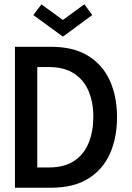

<svg xmlns="http://www.w3.org/2000/svg" viewBox="-20 -879 619 899"><path d="M50 -660H218.5Q324 -660 392.5 -617.8Q461 -575.5 494.5 -501Q528 -426.5 528 -330.5Q528 -234 494.8 -159.5Q461.5 -85 393 -42.5Q324.5 0 218.5 0H50ZM154.5 -565V-95H209.5Q281 -95 326.8 -125.2Q372.5 -155.5 394.5 -208.5Q416.5 -261.5 417 -329.5Q417.5 -397.5 395.5 -450.8Q373.5 -504 327.2 -534.5Q281 -565 209.5 -565ZM274.5 -707.5 136 -808.5 174 -858.5 274.5 -785.5 375 -859 412 -808.5Z"/></svg>

Font: League Spartan Thin Medium
Style: Regular
Weight: 500
Version: Version 2.002